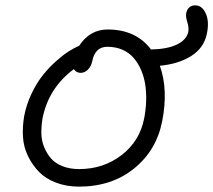

<svg xmlns="http://www.w3.org/2000/svg" viewBox="-20 -692 802 722"><path d="M276.9 9.8Q230 9.8 190.9 -5.1Q151.9 -20 127 -45.4Q102.1 -70.8 85.4 -104.7Q68.8 -138.7 66.4 -176.8Q64 -214.8 70.8 -254.9Q79.1 -298.8 98.4 -339.4Q117.7 -379.9 140.4 -408.4Q163.1 -437 189.5 -460.7Q215.8 -484.4 237.5 -498.3Q259.3 -512.2 277.8 -520Q317.9 -581.1 384.8 -581.1Q491.2 -581.1 547.9 -505.9Q609.9 -507.3 645.5 -524.7Q681.2 -542 688 -571.8Q690.9 -587.9 684.3 -609.1Q677.7 -630.4 680.2 -642.1Q682.6 -655.8 691.4 -663.8Q700.2 -671.9 713.9 -671.9Q740.2 -671.9 753.9 -641.1Q767.6 -610.4 757.8 -564.9Q747.1 -511.7 699 -481.4Q650.9 -451.2 581.1 -444.8Q613.3 -354.5 589.8 -235.8Q568.4 -126.5 484.1 -58.3Q399.9 9.8 276.9 9.8ZM140.1 -248Q135.3 -219.2 135.5 -191.7Q135.7 -164.1 145.8 -139.4Q155.8 -114.7 171.9 -96.2Q188 -77.6 215.3 -66.9Q242.7 -56.2 277.8 -56.2Q368.2 -56.2 436.5 -108.2Q504.9 -160.2 522 -246.1Q528.3 -277.8 529.5 -309.8Q530.8 -341.8 526.4 -372.1Q522 -402.3 510.7 -428.5Q499.5 -454.6 482.7 -474.1Q465.8 -493.7 440.4 -504.9Q415 -516.1 383.8 -516.1Q337.9 -516.1 327.1 -462.9Q322.8 -441.9 310.3 -429.9Q297.9 -418 283.2 -418Q267.1 -418 257.8 -432.1Q163.1 -361.8 140.1 -248Z"/></svg>

Font: Shantell Sans Irregular Bouncy
Style: Italic
Weight: 300
Italic angle: -11.31°
Designer: Stephen Nixon, Anya Danilova, Shantell Martin
Foundry: Arrow Type
Version: Version 1.006;[9816181b4]